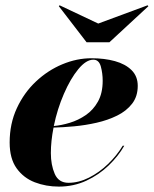

<svg xmlns="http://www.w3.org/2000/svg" viewBox="-20 -688 575 718"><path d="M347.4 -599.9 532 -668.2 534.9 -664.8 389.2 -530H303.7L200 -664.8L202.9 -668.2ZM170.2 -115.5Q170.2 -71.3 184.7 -37.8Q199.2 -4.4 236.1 -4.4Q274.4 -4.4 312.7 -23.7Q351.1 -43 383.9 -74.6Q416.7 -106.2 439 -143.1H444.8Q422.9 -104.5 386.6 -69.5Q350.3 -34.4 302.9 -12.3Q255.4 9.8 200 9.8Q152.1 9.8 110.1 -6.3Q68.1 -22.5 42.1 -58.7Q16.1 -95 16.1 -155Q16.1 -225.6 43 -283.4Q69.8 -341.3 114.4 -383.2Q158.9 -425 213.1 -447.6Q267.3 -470.2 322 -470.2Q370.6 -470.2 409.8 -459.4Q449 -448.5 472 -425.7Q495.1 -402.8 495.1 -366.9Q495.1 -327.4 474 -300.2Q452.9 -272.9 418 -255.7Q383.1 -238.5 341.2 -229Q299.3 -219.5 257.2 -215.6Q215.1 -211.7 180.2 -210.9Q170.2 -160.4 170.2 -115.5ZM329.1 -464.8Q302 -464.8 272.7 -429.2Q243.4 -393.6 218.9 -336.9Q194.3 -280.3 181.2 -216.8Q209.5 -219.2 241.2 -228.9Q272.9 -238.5 300.9 -257.7Q328.9 -276.9 346.4 -308.3Q364 -339.8 364 -386Q364 -413.6 357.1 -439.2Q350.1 -464.8 329.1 -464.8Z"/></svg>

Font: Bodoni* 36
Style: Bold Italic
Weight: 700
Italic angle: -13°
Version: Version 2.000; ttfautohint (v1.8.1)